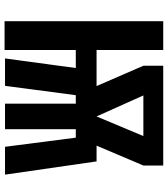

<svg xmlns="http://www.w3.org/2000/svg" viewBox="33 -766 735 841"><g transform="rotate(90 400.5 -345.5)"><path d="M73 2V-693H199V-401H357L268 -606V-693H705V-606L618 -401H687L745 0H623L583 -310H546V0H434V-310H397L356 0H236L278 -310H199V2ZM398 -606 490 -401 576 -606Z"/></g></svg>

Font: Fix15 Mono
Style: Bold
Weight: 700
Designer: Carrois Corporate & Edenspiekermann AG
Foundry: Carrois Corporate GbR & Edenspiekermann AG
Version: Version 3.206